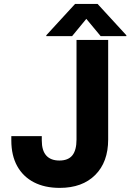

<svg xmlns="http://www.w3.org/2000/svg" viewBox="-20 -916 644 948"><path d="M275 11.7Q201 11.7 147.4 -16Q93.8 -43.8 64.8 -96.2Q35.9 -148.6 35.9 -222.7V-243.8H186.3V-222.7Q186.3 -172.8 208.4 -148.1Q230.5 -123.4 273.2 -123.4Q316.9 -123.4 337.4 -149.1Q357.8 -174.8 357.8 -227.3V-718.8H514.1V-227.3Q514.1 -116.1 450.3 -52.2Q386.5 11.7 275 11.7ZM335.9 -737.5H208.6V-741.8L350.6 -896.5H461.9L603.9 -741.8V-737.5H477.1L406.2 -822.9Z"/></svg>

Font: Inter Display V
Style: Regular
Weight: 400
Designer: Rasmus Andersson
Foundry: rsms
Version: Version 3.015;git-src